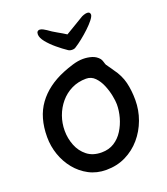

<svg xmlns="http://www.w3.org/2000/svg" viewBox="-169 -1077 1036 1193"><g transform="rotate(-20 349.0 -480.5)"><path d="M233 -961Q244 -961 257 -954Q270 -947 277 -942Q301 -924 332.5 -906.5Q364 -889 387 -874Q426 -897 454 -914Q482 -931 504 -944Q511 -949 524 -953.5Q537 -958 547 -958Q567 -958 567 -939Q566 -927 549.5 -906Q533 -885 507.5 -861Q482 -837 455 -815.5Q428 -794 407 -781Q398 -774 383 -774Q367 -774 357 -781Q327 -801 293.5 -829Q260 -857 237 -885.5Q214 -914 214 -937Q214 -950 220 -955.5Q226 -961 233 -961ZM327 0Q264 0 213 -27Q162 -54 125.5 -99Q89 -144 69.5 -200.5Q50 -257 50 -317Q50 -447 111.5 -531.5Q173 -616 288 -663Q317 -675 354.5 -686.5Q392 -698 425 -698Q455 -698 483 -689.5Q511 -681 530 -658Q537 -647 540 -635.5Q543 -624 548 -613H549Q551 -610 557.5 -600.5Q564 -591 571 -581.5Q578 -572 580 -568Q618 -517 631 -463.5Q644 -410 644 -347Q644 -280 621 -217.5Q598 -155 556 -106Q514 -57 456 -28.5Q398 0 327 0ZM337 -112Q385 -112 420.5 -134.5Q456 -157 479.5 -194.5Q503 -232 515 -275.5Q527 -319 527 -361Q527 -383 520 -419Q513 -455 498 -491Q483 -527 459 -551.5Q435 -576 401 -576Q348 -576 304.5 -554.5Q261 -533 230 -496Q199 -459 182.5 -413Q166 -367 166 -317Q166 -266 184.5 -219Q203 -172 241 -142Q279 -112 337 -112Z"/></g></svg>

Font: Fuzzy Bubbles
Style: Bold
Weight: 700
Designer: Robert E. Leuschke
Foundry: Robert E. Leuschke
Version: Version 1.010; ttfautohint (v1.8.3)